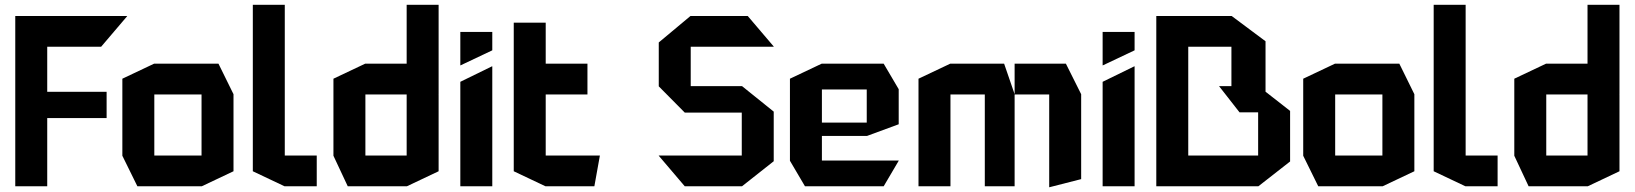

<svg xmlns="http://www.w3.org/2000/svg" viewBox="-20 -781 6853 805"><path d="M178 -585V-714H513V-713L404 -585ZM44 0V-395L178 -286V0ZM178 -286 44 -395V-396H427V-286ZM44 -396V-714H178V-396Z M627 -385V-514H896L959 -386V-385ZM556 0 493 -128V-129H825V0ZM493 -129V-451L626 -514H627V-129ZM825 0V-385H959V-63L826 0Z M1173 0 1040 -63V-761H1174V0ZM1174 0V-129H1308V0Z M1818 -387 1685 -514V-761H1819V-387ZM1512 -385V-514H1730L1819 -386V-385ZM1438 0 1378 -128V-129H1685V0ZM1378 -129V-451L1511 -514H1512V-129ZM1685 0V-385H1819V-63L1686 0Z M1910 0V-438L2043 -503H2044V0ZM1910 -507V-647H2044V-570L1911 -507Z M2134 -385V-686H2268V-514L2135 -385ZM2135 -385 2268 -514H2443V-385ZM2267 0 2134 -63V-385H2268V0ZM2268 0V-129H2495V-128L2472 0Z M2876 -585V-714H3115L3224 -586V-585ZM2851 0 2742 -128V-129H3090V0ZM2851 -309 2742 -419V-420H3090V-309ZM2742 -420V-603L2875 -714H2876V-420ZM3090 0V-420H3091L3224 -313V-105L3091 0Z M3355 0 3292 -107V-108H3748V-107L3685 0ZM3292 -108V-451L3425 -514H3426V-108ZM3426 -211V-267H3614V-211ZM3426 -406V-514H3685L3748 -407V-406ZM3614 -211V-406H3748V-260L3615 -211Z M3831 0V-451L3964 -514H3965V0ZM4109 0V-385H4234V0ZM3965 -385V-514H4190L4234 -386V-385ZM4379 4V-385H4513V-30L4380 4ZM4234 -385V-514H4449L4513 -386V-385Z M4603 0V-438L4736 -503H4737V0ZM4603 -507V-647H4737V-570L4604 -507Z M4962 -585V-714H5143V-585ZM4828 0V-129H5255V0ZM4828 -129V-714H4962V-129ZM5286 -377 5224 -420H5143V-714H5144L5286 -608ZM5177 -310 5091 -420H5143H5255V-310ZM5255 0V-420H5256L5389 -316V-104L5256 0Z M5578 -385V-514H5847L5910 -386V-385ZM5507 0 5444 -128V-129H5776V0ZM5444 -129V-451L5577 -514H5578V-129ZM5776 0V-385H5910V-63L5777 0Z M6124 0 5991 -63V-761H6125V0ZM6125 0V-129H6259V0Z M6769 -387 6636 -514V-761H6770V-387ZM6463 -385V-514H6681L6770 -386V-385ZM6389 0 6329 -128V-129H6636V0ZM6329 -129V-451L6462 -514H6463V-129ZM6636 0V-385H6770V-63L6637 0Z"/></svg>

Font: Foldit SemiBold
Style: Regular
Weight: 600
Version: Version 1.003